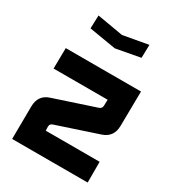

<svg xmlns="http://www.w3.org/2000/svg" viewBox="-204 -992 1018 1114"><g transform="rotate(30 305.0 -435.5)"><path d="M465 -783 303 -753 123 -783 126 -871 300 -841 467 -871ZM50 0 52 -219Q53 -295 120 -317L398 -409Q414 -415 415 -433L416 -474H54L56 -612H560L557 -380Q556 -305 488 -282L211 -190Q194 -184 194 -165L195 -139H556V0Z"/></g></svg>

Font: Covid19
Style: Regular
Weight: 400
Designer: Peter Wiegel
Foundry: (c) CAT - Ing. Peter Wiegel.  for Rudolf Maass + Partner GmbH
Version: Version 001.000